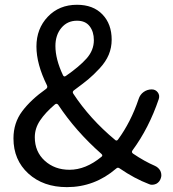

<svg xmlns="http://www.w3.org/2000/svg" viewBox="-20 -767 720 800"><path d="M125 -195.3Q125 -134.8 166.5 -97.2Q208 -59.6 269.5 -59.6Q336.9 -59.6 402.3 -113.3Q410.2 -119.1 402.3 -126Q295.9 -219.7 222.7 -330.1Q216.8 -337.9 209 -332Q168.9 -297.9 147 -265.1Q125 -232.4 125 -195.3ZM210.9 -575.2Q210.9 -520.5 242.2 -454.1Q246.1 -445.3 253.9 -450.2Q310.5 -489.3 340.8 -523.4Q371.1 -557.6 371.1 -599.6Q371.1 -634.8 353.5 -657.7Q335.9 -680.7 300.8 -680.7Q260.7 -680.7 235.8 -650.9Q210.9 -621.1 210.9 -575.2ZM625 -76.2Q640.6 -69.3 648.4 -54.7Q652.3 -45.9 652.3 -37.1Q652.3 -31.2 650.4 -25.4Q645.5 -8.8 630.9 -1Q622.1 2.9 613.3 2.9Q606.4 2.9 600.6 0Q541 -22.5 478.5 -65.4Q470.7 -71.3 463.9 -64.5Q374 12.7 258.8 12.7Q160.2 12.7 98.1 -43.9Q36.1 -100.6 36.1 -190.4Q36.1 -254.9 72.3 -303.2Q108.4 -351.6 171.9 -396.5Q179.7 -402.3 175.8 -411.1Q131.8 -500 131.8 -573.2Q131.8 -647.5 179.2 -697.3Q226.6 -747.1 300.8 -747.1Q368.2 -747.1 406.7 -707Q445.3 -667 445.3 -601.6Q445.3 -568.4 433.1 -539.1Q420.9 -509.8 395 -481.9Q369.1 -454.1 347.2 -436Q325.2 -418 288.1 -390.6Q280.3 -384.8 285.2 -377Q354.5 -271.5 459 -184.6Q465.8 -177.7 471.7 -185.5Q525.4 -258.8 557.6 -354.5Q563.5 -373 578.6 -383.8Q593.8 -394.5 612.3 -394.5Q627.9 -394.5 637.2 -382.3Q646.5 -370.1 641.6 -354.5Q600.6 -233.4 532.2 -140.6Q526.4 -132.8 534.2 -127Q582 -94.7 625 -76.2Z"/></svg>

Font: Gen Jyuu GothicX Regular
Style: Regular
Weight: 400
Designer: [Source Han Sans]
Ryoko NISHIZUKA  (kana & ideographs); Paul D. Hunt (Latin, Greek & Cyrillic); Wenlong ZHANG  (bopomofo
Version: Version 1.002.20150607